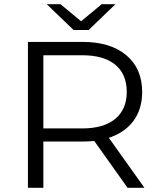

<svg xmlns="http://www.w3.org/2000/svg" viewBox="-20 -901 763 921"><path d="M592 0 432 -225Q405 -222 376 -222H188V0H114V-700H376Q510 -700 586 -636Q662 -572 662 -460Q662 -378 620.5 -321.5Q579 -265 502 -240L673 0ZM588 -460Q588 -545 533 -590.5Q478 -636 374 -636H188V-285H374Q478 -285 533 -331Q588 -377 588 -460ZM534 -881 405 -757H333L204 -881H270L369 -799L468 -881Z"/></svg>

Font: Idrija
Style: Regular
Weight: 400
Designer: Julieta Ulanovsky
Foundry: Julieta Ulanovsky
Version: Version 7.200